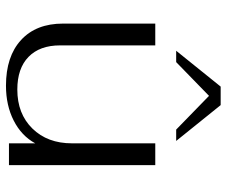

<svg xmlns="http://www.w3.org/2000/svg" viewBox="-78 -671 759 643"><g transform="rotate(90 301.5 -349.5)"><path d="M59 -181V-490H132V-171Q132 -103 170.5 -65.5Q209 -28 280 -28Q361 -28 410.5 -78.5Q460 -129 460 -211V-490H533V0H460V-88Q435 -42 384 -16Q333 10 267 10Q169 10 114 -40.5Q59 -91 59 -181ZM270 -709H332L452 -560H414L301 -670L188 -560H150Z"/></g></svg>

Font: Fahkwang Light
Style: Regular
Weight: 300
Version: Version 1.000; ttfautohint (v1.6)